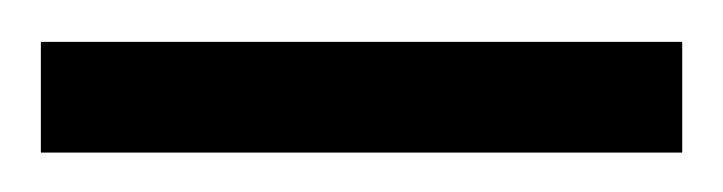

<svg xmlns="http://www.w3.org/2000/svg" viewBox="-20 -624 354 94"><path d="M0 -549.3V-603.5H314V-549.3Z"/></svg>

Font: Doulos SIL Compact
Style: Regular
Weight: 400
Designer: Walt Agee, Victor Gaultney, Peter Martin, Debbi Hosken
Foundry: SIL International
Version: Version 4.110; 2011; Maintenance release ; LnSpcTght